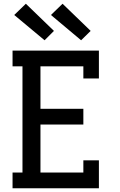

<svg xmlns="http://www.w3.org/2000/svg" viewBox="-20 -1005 640 1025"><path d="M47 0V-84H100V-651H47V-735H508V-586H425V-651H196V-424H425V-340H196V-84H425V-149H508V0ZM413 -790 252 -925 314 -985 464 -840ZM218 -790 56 -925 118 -985 268 -840Z"/></svg>

Font: Iosevka HT Medium Extended
Style: Regular
Weight: 500
Width: 7
Monospace: yes
Designer: Belleve Invis
Foundry: Belleve Invis
Version: Version 32.3.0; ttfautohint (v1.8.4)